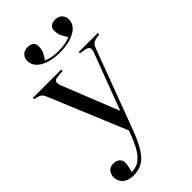

<svg xmlns="http://www.w3.org/2000/svg" viewBox="-294 -824 1131 1131"><g transform="rotate(-45 271.0 -258.5)"><path d="M98 230Q55 230 30.5 209Q6 188 6 154Q6 130 20 112.5Q34 95 62 95Q87 95 101.5 108Q116 121 116 141Q116 151 113.5 166Q111 181 103 207Q125 208 148.5 199.5Q172 191 198 159.5Q224 128 250 61L265 23L72 -441Q60 -472 52 -481.5Q44 -491 33 -494L0 -503L2 -513H237V-502L189 -497Q170 -495 165 -484Q160 -473 170 -447L309 -99H312L442 -444Q453 -472 446 -482.5Q439 -493 417 -497L382 -503L383 -513H542V-502L509 -496Q493 -492 484 -483.5Q475 -475 464 -444L283 39Q253 119 224.5 160Q196 201 165.5 215.5Q135 230 98 230ZM304 -589Q228 -589 179.5 -616.5Q131 -644 131 -691Q131 -714 146.5 -730.5Q162 -747 190 -747Q213 -747 226.5 -736.5Q240 -726 240 -704Q240 -676 229.5 -656Q219 -636 207 -618Q226 -610 252 -605.5Q278 -601 304 -601Q330 -601 356.5 -605.5Q383 -610 402 -618Q390 -636 379.5 -656Q369 -676 369 -704Q369 -726 383 -736.5Q397 -747 419 -747Q447 -747 462.5 -730.5Q478 -714 478 -691Q478 -644 429 -616.5Q380 -589 304 -589Z"/></g></svg>

Font: Display Regular
Style: Regular
Weight: 400
Designer: Latin by Veronika Burian and Jose Scaglione. Greek by Irene Vlachou. Cyrillic by Vera Evstafieva.
Foundry: TypeTogether
Version: Version 3.002